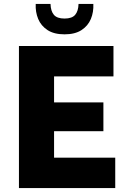

<svg xmlns="http://www.w3.org/2000/svg" viewBox="-20 -953 653 973"><path d="M76 0V-720H555V-566H254V-434H504V-288H254V-154H564V0ZM307 -779Q254 -779 221 -800.5Q188 -822 173.5 -857Q159 -892 161 -933H236Q237 -897 253 -878Q269 -859 307 -859Q345 -859 361 -878Q377 -897 378 -933H453Q455 -892 440.5 -857Q426 -822 393 -800.5Q360 -779 307 -779Z"/></svg>

Font: Kufam
Style: Bold
Weight: 700
Designer: Wael Morcos, Artur Schmal
Foundry: Original Type
Version: Version 1.300; ttfautohint (v1.8.3)